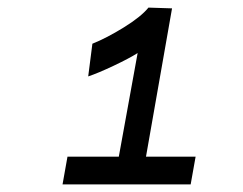

<svg xmlns="http://www.w3.org/2000/svg" viewBox="-20 -885 640 505"><path d="M212 -684 223 -770Q260.5 -785 305.8 -813Q351 -841 370.5 -865L432.5 -863L364 -473H494.5L481.5 -400H144.5L157.5 -473H292.5L342 -745.5Q320 -731.5 278.8 -712Q237.5 -692.5 212 -684Z"/></svg>

Font: JuliaMono Light
Style: Italic
Weight: 300
Italic angle: -9°
Monospace: yes
Designer: cormullion
Foundry: corm
Version: Version 0.054; ttfautohint (v1.8.4)